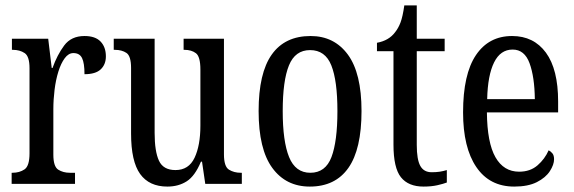

<svg xmlns="http://www.w3.org/2000/svg" viewBox="-20 -679 2119 709"><path d="M23 0V-41H26Q52 -41 70.5 -53.5Q89 -66 89 -113V-427Q89 -471 71 -483Q53 -495 27 -495H24V-536H158L171 -428H174Q191 -476 217 -511Q243 -546 292 -546Q332 -546 351.5 -525.5Q371 -505 371 -471Q371 -441 352 -423Q333 -405 292 -405Q292 -446 283 -464.5Q274 -483 251 -483Q233 -483 219 -464Q205 -445 195.5 -414.5Q186 -384 181.5 -347.5Q177 -311 177 -276V-108Q177 -64 195 -52.5Q213 -41 238 -41H257V0Z M598 10Q531 10 497.5 -36.5Q464 -83 464 -186V-428Q464 -472 447 -483.5Q430 -495 404 -495H400V-536H551V-188Q551 -120 567 -85.5Q583 -51 628 -51Q677 -51 698.5 -96.5Q720 -142 720 -215V-422Q720 -470 703.5 -482.5Q687 -495 661 -495H658V-536H807V-109Q807 -64 825.5 -52.5Q844 -41 869 -41H873V0H738L726 -82H722Q700 -29 669.5 -9.5Q639 10 598 10Z M1124 10Q1036 10 985.5 -59Q935 -128 935 -269Q935 -409 983.5 -477.5Q1032 -546 1127 -546Q1214 -546 1264.5 -477.5Q1315 -409 1315 -269Q1315 -128 1266.5 -59Q1218 10 1124 10ZM1126 -41Q1182 -41 1204 -99Q1226 -157 1226 -269Q1226 -381 1203.5 -437.5Q1181 -494 1125 -494Q1070 -494 1047 -437.5Q1024 -381 1024 -269Q1024 -157 1047.5 -99Q1071 -41 1126 -41Z M1544 10Q1488 10 1460.5 -24.5Q1433 -59 1433 -145V-490H1372V-521Q1416 -529 1439 -560Q1451 -575 1459 -596Q1467 -617 1473 -659H1519V-536H1622V-490H1519V-144Q1519 -90 1532 -66.5Q1545 -43 1574 -43Q1591 -43 1604 -45Q1617 -47 1630 -51V-5Q1617 0 1595 5Q1573 10 1544 10Z M1879 10Q1788 10 1739 -62Q1690 -134 1690 -264Q1690 -405 1737.5 -475.5Q1785 -546 1871 -546Q1951 -546 1996 -484.5Q2041 -423 2041 -304V-264H1778Q1779 -152 1809.5 -98.5Q1840 -45 1897 -45Q1938 -45 1965 -68.5Q1992 -92 2006 -124Q2014 -120 2020 -112.5Q2026 -105 2026 -91Q2026 -71 2010.5 -47Q1995 -23 1962.5 -6.5Q1930 10 1879 10ZM1955 -313Q1954 -395 1935.5 -445.5Q1917 -496 1873 -496Q1828 -496 1804.5 -448.5Q1781 -401 1779 -313Z"/></svg>

Font: Noto Serif Myanmar ExtraCondensed
Style: Regular
Weight: 400
Width: 2
Designer: Ben Mitchell and the Monotype Design Team
Foundry: Monotype Imaging Inc.
Version: Version 2.106; ttfautohint (v1.8.4.7-5d5b)